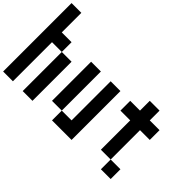

<svg xmlns="http://www.w3.org/2000/svg" viewBox="-118 -1305 1736 1736"><g transform="rotate(45 750.0 -437.5)"><path d="M0 0V-875H125V-625H250V-500H125V0ZM250 0V-500H375V0Z M500 -125V-625H625V-125ZM625 -125H750V-625H875V0H625Z M1000 -500V-625H1125V-750H1250V-625H1375V-500H1250V-125H1125V-500ZM1250 -125H1375V0H1250Z"/></g></svg>

Font: GalmuriMono7 Regular
Style: Regular
Weight: 400
Designer: Lee Minseo (quiple)
Version: Version 2.399;hotconv 1.1.1;makeotfexe 2.6.0 DEVELOPMENT